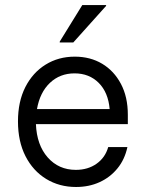

<svg xmlns="http://www.w3.org/2000/svg" viewBox="-20 -736 582 766"><path d="M283.3 10Q216.7 10 164.2 -22.1Q111.7 -54.2 81.7 -112.9Q51.7 -171.7 51.7 -251.7Q51.7 -330.8 81.2 -388.8Q110.8 -446.7 162.1 -478.3Q213.3 -510 278.3 -510Q340 -510 387.5 -481.7Q435 -453.3 462.5 -401.2Q490 -349.2 490 -278.3V-240.8H123.3Q126.7 -157.5 170.4 -107.9Q214.2 -58.3 282.5 -58.3Q330.8 -58.3 365.4 -82.9Q400 -107.5 411.7 -149.2H488.3Q477.5 -99.2 448.3 -63.8Q419.2 -28.3 377.1 -9.2Q335 10 283.3 10ZM127.5 -300.8H417.5Q411.7 -367.5 373.8 -405.4Q335.8 -443.3 277.5 -443.3Q219.2 -443.3 179.2 -405.4Q139.2 -367.5 127.5 -300.8ZM218.3 -566.7V-570L308.3 -715.8H403.3V-712.5L272.5 -566.7Z"/></svg>

Font: Funnel Sans Light
Style: Regular
Weight: 300
Designer: NORD ID, Kristian Moeller
Foundry: Dicotype
Version: Version 1.000